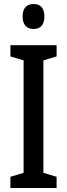

<svg xmlns="http://www.w3.org/2000/svg" viewBox="-20 -940 336 960"><path d="M148 -920C112 -920 93 -898 93 -857C93 -817 113 -795 148 -795C183 -795 202 -817 202 -857C202 -897 185 -920 148 -920ZM263 0V-56L197 -76V-638L263 -658V-714H32V-658L98 -638V-76L32 -56V0Z"/></svg>

Font: Noto Sans Hebrew ExtraCondensed Medium
Style: Regular
Weight: 500
Width: 2
Designer: Monotype Design Team
Foundry: Monotype Imaging Inc.
Version: Version 2.004